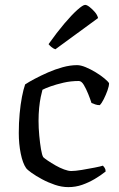

<svg xmlns="http://www.w3.org/2000/svg" viewBox="-20 -767 489 787"><path d="M260 0Q233 0 205 -9.5Q177 -19 152 -32.5Q127 -46 109.5 -58.5Q92 -71 87 -78Q73 -98 65 -137.5Q57 -177 57 -222Q57 -263 60.5 -301Q64 -339 70 -370Q76 -401 83 -421Q98 -431 122.5 -444Q147 -457 176.5 -470Q206 -483 237 -491.5Q268 -500 296 -500Q311 -500 331.5 -491.5Q352 -483 372.5 -470.5Q393 -458 408 -445.5Q423 -433 427 -426Q427 -414 420.5 -396Q414 -378 405.5 -361Q397 -344 389 -336Q379 -336 370.5 -339Q362 -342 355 -345Q350 -361 341.5 -382Q333 -403 323.5 -419Q314 -435 303 -435Q270 -435 240 -428Q210 -421 187.5 -413Q165 -405 154 -399Q151 -389 147 -369.5Q143 -350 140.5 -325Q138 -300 138 -272Q138 -242 141 -210.5Q144 -179 148 -155.5Q152 -132 157 -123Q162 -118 176 -108.5Q190 -99 207.5 -89Q225 -79 242.5 -72.5Q260 -66 272 -66Q288 -66 315.5 -70.5Q343 -75 368 -80Q393 -85 402 -88Q405 -85 409 -79Q413 -73 413 -64Q393 -48 368.5 -33.5Q344 -19 317 -9.5Q290 0 260 0ZM207 -565Q198 -568 190.5 -574.5Q183 -581 179 -586Q213 -634 243.5 -670Q274 -706 297 -726.5Q320 -747 329 -747Q336 -747 347 -738.5Q358 -730 368.5 -718Q379 -706 382 -693Z"/></svg>

Font: Texturina 12pt Light
Style: Regular
Weight: 300
Designer: Guillermo Torres Carreño
Foundry: Omnibus-Type
Version: Version 1.002